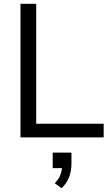

<svg xmlns="http://www.w3.org/2000/svg" viewBox="-20 -725 585 1013"><path d="M88 0ZM88 0V-705H171V-72H527V0ZM305 268 269 242Q289 221 297 202Q305 183 307 162H258V80H357V140Q357 177 344.5 209.5Q332 242 305 268Z"/></svg>

Font: Winston
Style: Regular
Weight: 400
Designer: Original fonts by Vernon Adams / Changes by Cristiano Sobral
Foundry: Original fonts by Vernon Adams / Changes by Cristiano Sobral
Version: Version 2.503;July 17, 2020;FontCreator 13.0.0.2655 64-bit